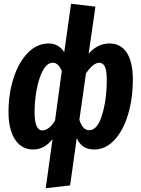

<svg xmlns="http://www.w3.org/2000/svg" viewBox="-20 -776 747 1016"><path d="M258 -40Q215 15 156 15Q94 15 59.5 -38Q25 -91 25 -183Q25 -279 51.5 -362Q78 -445 126.5 -495.5Q175 -546 239 -546Q289 -546 320 -500L356 -756L485 -741L449 -492Q497 -546 559 -546Q620 -546 651.5 -496Q683 -446 683 -357Q683 -253 657 -168Q631 -83 584.5 -34Q538 15 478 15Q446 15 423.5 1Q401 -13 386 -45L351 205L222 220ZM271 -137 307 -401Q288 -444 260 -444Q229 -444 207 -403Q185 -362 174 -301.5Q163 -241 163 -182Q163 -86 204 -86Q238 -86 271 -137ZM545 -354Q545 -402 535 -423Q525 -444 505 -444Q474 -444 435 -388L400 -142Q417 -87 452 -87Q496 -87 520.5 -168.5Q545 -250 545 -354Z"/></svg>

Font: Fira Sans Extra Condensed SemiBold
Style: Italic
Weight: 600
Width: 3
Italic angle: -8°
Designer: Carrois Corporate & Edenspiekermann AG
Foundry: Carrois Corporate GbR & Edenspiekermann AG
Version: Version 4.203